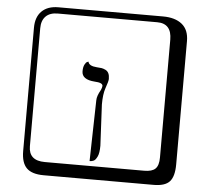

<svg xmlns="http://www.w3.org/2000/svg" viewBox="-62 -821 1203 1100"><g transform="rotate(5 540.0 -271.0)"><path d="M484 108 492 -242Q492 -267 513 -303Q520 -319 520 -327Q520 -346 473 -348Q399 -353 399 -401Q399 -425 406.5 -439.5Q414 -454 421 -456L428 -459Q433 -434 478 -431Q496 -430 506 -428.5Q516 -427 528.5 -421Q541 -415 547 -402.5Q553 -390 553 -370Q553 -357 538 -315Q526 -280 526 -221L538 15Q538 36 535.5 52Q533 68 528 78Q523 88 518 94.5Q513 101 507 103.5Q501 106 496.5 107Q492 108 488 108ZM229 -718Q184 -718 160 -694Q136 -670 136 -625V53Q136 136 229 136H801Q846 136 865 117Q884 98 884 53V-625Q884 -718 801 -718ZM980 84Q980 153 953.5 182.5Q927 212 861 212H229Q161 212 130.5 181.5Q100 151 100 84V-625Q100 -687 134 -720.5Q168 -754 229 -754H831Q901 -754 940.5 -722Q980 -690 980 -625Z"/></g></svg>

Font: Libertinus Keyboard
Style: Regular
Weight: 700
Designer: Philipp H. Poll
Foundry: Khaled Hosny
Version: Version 6.7